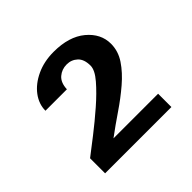

<svg xmlns="http://www.w3.org/2000/svg" viewBox="-100 -791 538 538"><g transform="rotate(-45 169.0 -521.5)"><path d="M302.7 -595.7Q302.7 -566.4 285.6 -541Q268.6 -515.6 241.2 -492.2Q213.9 -468.8 182.1 -447.3Q150.4 -425.8 120.1 -403.3H296.9V-350.6H34.2V-410.2Q54.7 -425.8 85.4 -449.7Q116.2 -473.6 146.5 -500Q176.8 -526.4 197.8 -550.8Q218.8 -575.2 218.8 -592.8Q218.8 -618.2 205.6 -630.4Q192.4 -642.6 173.8 -642.6Q154.3 -642.6 140.1 -630.4Q126 -618.2 125 -592.8H40Q40 -619.1 57.1 -642.1Q74.2 -665 104.5 -679.2Q134.8 -693.4 172.9 -693.4Q233.4 -693.4 268.1 -664.6Q302.7 -635.7 302.7 -595.7Z"/></g></svg>

Font: Namkio Khamti
Style: Bold
Weight: 700
Designer: Debbi Hosken
Foundry: SIL International
Version: Version 3.917